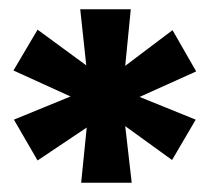

<svg xmlns="http://www.w3.org/2000/svg" viewBox="-20 -750 443 414"><path d="M155 -356 167 -475 61 -404 10 -492 132 -542 9 -598 61 -686 166 -609 153 -730H262L250 -608L352 -685L403 -596L281 -541L402 -492L351 -405L250 -478L264 -356Z"/></svg>

Font: Readex Pro bold
Style: Bold
Weight: 700
Designer: Bonnie Shaver-Troup, Thomas Jockin
Foundry: Lexend
Version: Version 1.200; ttfautohint (v1.8.3)